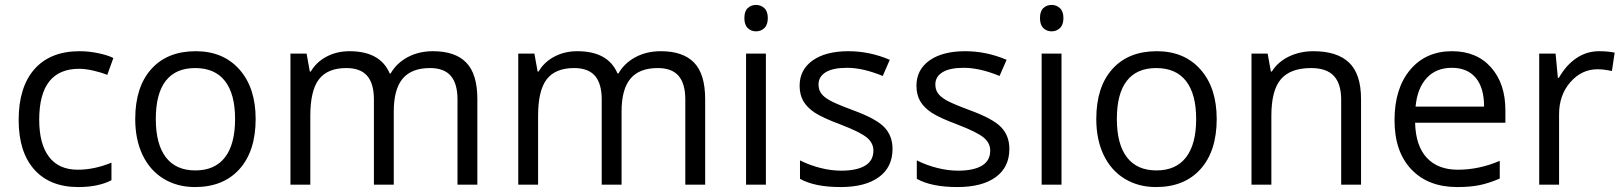

<svg xmlns="http://www.w3.org/2000/svg" viewBox="-20 -754 6627 784"><path d="M299.8 9.8Q183.6 9.8 119.9 -61.8Q56.2 -133.3 56.2 -264.2Q56.2 -398.4 120.8 -471.7Q185.5 -544.9 305.2 -544.9Q343.8 -544.9 382.3 -536.6Q420.9 -528.3 442.9 -517.1L418 -448.2Q391.1 -459 359.4 -466.1Q327.6 -473.1 303.2 -473.1Q140.1 -473.1 140.1 -265.1Q140.1 -166.5 179.9 -113.8Q219.7 -61 297.9 -61Q364.7 -61 435.1 -89.8V-18.1Q381.3 9.8 299.8 9.8Z M1023.9 -268.1Q1023.9 -137.2 958 -63.7Q892.1 9.8 775.9 9.8Q704.1 9.8 648.4 -23.9Q592.8 -57.6 562.5 -120.6Q532.2 -183.6 532.2 -268.1Q532.2 -398.9 597.7 -471.9Q663.1 -544.9 779.3 -544.9Q891.6 -544.9 957.8 -470.2Q1023.9 -395.5 1023.9 -268.1ZM616.2 -268.1Q616.2 -165.5 657.2 -111.8Q698.2 -58.1 777.8 -58.1Q857.4 -58.1 898.7 -111.6Q939.9 -165 939.9 -268.1Q939.9 -370.1 898.7 -423.1Q857.4 -476.1 776.9 -476.1Q697.3 -476.1 656.7 -423.8Q616.2 -371.6 616.2 -268.1Z M1848.1 0V-348.1Q1848.1 -412.1 1820.8 -444.1Q1793.5 -476.1 1735.8 -476.1Q1660.2 -476.1 1624 -432.6Q1587.9 -389.2 1587.9 -298.8V0H1506.8V-348.1Q1506.8 -412.1 1479.5 -444.1Q1452.1 -476.1 1394 -476.1Q1317.9 -476.1 1282.5 -430.4Q1247.1 -384.8 1247.1 -280.8V0H1166V-535.2H1231.9L1245.1 -461.9H1249Q1272 -501 1313.7 -522.9Q1355.5 -544.9 1407.2 -544.9Q1532.7 -544.9 1571.3 -454.1H1575.2Q1599.1 -496.1 1644.5 -520.5Q1689.9 -544.9 1748 -544.9Q1838.9 -544.9 1884 -498.3Q1929.2 -451.7 1929.2 -349.1V0Z M2778.3 0V-348.1Q2778.3 -412.1 2751 -444.1Q2723.6 -476.1 2666 -476.1Q2590.3 -476.1 2554.2 -432.6Q2518.1 -389.2 2518.1 -298.8V0H2437V-348.1Q2437 -412.1 2409.7 -444.1Q2382.3 -476.1 2324.2 -476.1Q2248 -476.1 2212.6 -430.4Q2177.2 -384.8 2177.2 -280.8V0H2096.2V-535.2H2162.1L2175.3 -461.9H2179.2Q2202.1 -501 2243.9 -522.9Q2285.6 -544.9 2337.4 -544.9Q2462.9 -544.9 2501.5 -454.1H2505.4Q2529.3 -496.1 2574.7 -520.5Q2620.1 -544.9 2678.2 -544.9Q2769 -544.9 2814.2 -498.3Q2859.4 -451.7 2859.4 -349.1V0Z M3107.4 0H3026.4V-535.2H3107.4ZM3019.5 -680.2Q3019.5 -708 3033.2 -720.9Q3046.9 -733.9 3067.4 -733.9Q3086.9 -733.9 3101.1 -720.7Q3115.2 -707.5 3115.2 -680.2Q3115.2 -652.8 3101.1 -639.4Q3086.9 -626 3067.4 -626Q3046.9 -626 3033.2 -639.4Q3019.5 -652.8 3019.5 -680.2Z M3624.5 -146Q3624.5 -71.3 3568.8 -30.8Q3513.2 9.8 3412.6 9.8Q3306.2 9.8 3246.6 -23.9V-99.1Q3285.2 -79.6 3329.3 -68.4Q3373.5 -57.1 3414.6 -57.1Q3478 -57.1 3512.2 -77.4Q3546.4 -97.7 3546.4 -139.2Q3546.4 -170.4 3519.3 -192.6Q3492.2 -214.8 3413.6 -245.1Q3338.9 -272.9 3307.4 -293.7Q3275.9 -314.5 3260.5 -340.8Q3245.1 -367.2 3245.1 -403.8Q3245.1 -469.2 3298.3 -507.1Q3351.6 -544.9 3444.3 -544.9Q3530.8 -544.9 3613.3 -509.8L3584.5 -443.8Q3503.9 -477.1 3438.5 -477.1Q3380.9 -477.1 3351.6 -459Q3322.3 -440.9 3322.3 -409.2Q3322.3 -387.7 3333.3 -372.6Q3344.2 -357.4 3368.7 -343.8Q3393.1 -330.1 3462.4 -304.2Q3557.6 -269.5 3591.1 -234.4Q3624.5 -199.2 3624.5 -146Z M4101.6 -146Q4101.6 -71.3 4045.9 -30.8Q3990.2 9.8 3889.6 9.8Q3783.2 9.8 3723.6 -23.9V-99.1Q3762.2 -79.6 3806.4 -68.4Q3850.6 -57.1 3891.6 -57.1Q3955.1 -57.1 3989.3 -77.4Q4023.4 -97.7 4023.4 -139.2Q4023.4 -170.4 3996.3 -192.6Q3969.2 -214.8 3890.6 -245.1Q3815.9 -272.9 3784.4 -293.7Q3752.9 -314.5 3737.5 -340.8Q3722.2 -367.2 3722.2 -403.8Q3722.2 -469.2 3775.4 -507.1Q3828.6 -544.9 3921.4 -544.9Q4007.8 -544.9 4090.3 -509.8L4061.5 -443.8Q3981 -477.1 3915.5 -477.1Q3857.9 -477.1 3828.6 -459Q3799.3 -440.9 3799.3 -409.2Q3799.3 -387.7 3810.3 -372.6Q3821.3 -357.4 3845.7 -343.8Q3870.1 -330.1 3939.5 -304.2Q4034.7 -269.5 4068.1 -234.4Q4101.6 -199.2 4101.6 -146Z M4314.5 0H4233.4V-535.2H4314.5ZM4226.6 -680.2Q4226.6 -708 4240.2 -720.9Q4253.9 -733.9 4274.4 -733.9Q4293.9 -733.9 4308.1 -720.7Q4322.3 -707.5 4322.3 -680.2Q4322.3 -652.8 4308.1 -639.4Q4293.9 -626 4274.4 -626Q4253.9 -626 4240.2 -639.4Q4226.6 -652.8 4226.6 -680.2Z M4948.2 -268.1Q4948.2 -137.2 4882.3 -63.7Q4816.4 9.8 4700.2 9.8Q4628.4 9.8 4572.8 -23.9Q4517.1 -57.6 4486.8 -120.6Q4456.5 -183.6 4456.5 -268.1Q4456.5 -398.9 4522 -471.9Q4587.4 -544.9 4703.6 -544.9Q4815.9 -544.9 4882.1 -470.2Q4948.2 -395.5 4948.2 -268.1ZM4540.5 -268.1Q4540.5 -165.5 4581.5 -111.8Q4622.6 -58.1 4702.1 -58.1Q4781.7 -58.1 4823 -111.6Q4864.3 -165 4864.3 -268.1Q4864.3 -370.1 4823 -423.1Q4781.7 -476.1 4701.2 -476.1Q4621.6 -476.1 4581.1 -423.8Q4540.5 -371.6 4540.5 -268.1Z M5456.5 0V-346.2Q5456.5 -411.6 5426.8 -443.8Q5397 -476.1 5333.5 -476.1Q5249.5 -476.1 5210.4 -430.7Q5171.4 -385.3 5171.4 -280.8V0H5090.3V-535.2H5156.2L5169.4 -461.9H5173.3Q5198.2 -501.5 5243.2 -523.2Q5288.1 -544.9 5343.3 -544.9Q5439.9 -544.9 5488.8 -498.3Q5537.6 -451.7 5537.6 -349.1V0Z M5930.2 9.8Q5811.5 9.8 5742.9 -62.5Q5674.3 -134.8 5674.3 -263.2Q5674.3 -392.6 5738 -468.8Q5801.8 -544.9 5909.2 -544.9Q6009.8 -544.9 6068.4 -478.8Q6127 -412.6 6127 -304.2V-252.9H5758.3Q5760.7 -158.7 5805.9 -109.9Q5851.1 -61 5933.1 -61Q6019.5 -61 6104 -97.2V-24.9Q6061 -6.3 6022.7 1.7Q5984.4 9.8 5930.2 9.8ZM5908.2 -477.1Q5843.8 -477.1 5805.4 -435.1Q5767.1 -393.1 5760.3 -318.8H6040Q6040 -395.5 6005.9 -436.3Q5971.7 -477.1 5908.2 -477.1Z M6509.3 -544.9Q6544.9 -544.9 6573.2 -539.1L6562 -463.9Q6528.8 -471.2 6503.4 -471.2Q6438.5 -471.2 6392.3 -418.5Q6346.2 -365.7 6346.2 -287.1V0H6265.1V-535.2H6332L6341.3 -436H6345.2Q6375 -488.3 6417 -516.6Q6459 -544.9 6509.3 -544.9Z"/></svg>

Font: f05544669
Style: Regular
Weight: 400
Foundry: Ascender Corporation
Version: Version 1.10